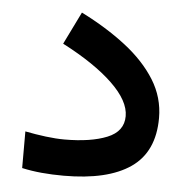

<svg xmlns="http://www.w3.org/2000/svg" viewBox="-42 -540 574 581"><g transform="rotate(5 244.5 -249.5)"><path d="M164.6 -110.4Q244.6 -110.4 293.9 -130.4Q343.3 -150.4 343.3 -196.8Q343.3 -243.2 288.8 -295.4Q234.4 -347.7 135.7 -398.9L184.1 -497.6Q261.2 -459 319.8 -413.6Q378.4 -368.2 411.4 -315.2Q444.3 -262.2 444.3 -200.2Q444.3 -97.2 374.8 -49.1Q305.2 -1 171.9 -1Q136.7 -1 105.2 -3.9Q73.7 -6.8 44.9 -13.2V-124.5Q76.7 -118.2 107.9 -114.3Q139.2 -110.4 164.6 -110.4Z"/></g></svg>

Font: Vazirmatn RD UI Medium
Style: Regular
Weight: 500
Designer: Saber Rastikerdar
Foundry: Saber Rastikerdar
Version: Version 33.003